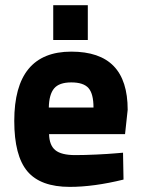

<svg xmlns="http://www.w3.org/2000/svg" viewBox="-20 -711 547 743"><path d="M271 -110.8Q307.6 -110.8 353.8 -113Q399.9 -115.2 427.7 -117.7L456.1 -120.1L458 -16.1Q342.8 12.2 250 12.2Q136.7 12.2 85.9 -48.1Q35.2 -108.4 35.2 -243.2Q35.2 -511.2 255.9 -511.2Q365.7 -511.2 419.9 -455.3Q474.1 -399.4 474.1 -286.1L463.9 -191.9H169.9Q170.9 -148.9 194.1 -129.9Q217.3 -110.8 271 -110.8ZM168.9 -294.9H341.8Q341.8 -348.1 322.5 -370.1Q303.2 -392.1 255.9 -392.1Q209 -392.1 189.5 -368.9Q169.9 -345.7 168.9 -294.9ZM186 -556.2V-690.9H319.8V-556.2Z"/></svg>

Font: TitilliumText25L
Style: 999 wt
Weight: 900
Designer: Accademia di Belle Arti di Urbino and others
Foundry: Accademia di Belle Arti di Urbino and others.
Version: Version 25.000